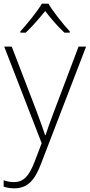

<svg xmlns="http://www.w3.org/2000/svg" viewBox="-23 -784 489 1046"><path d="M241 -764H205C181 -722 125 -654 88 -613V-606H117C153 -640 193 -686 223 -724C252 -686 291 -640 328 -606H357V-613C320 -653 265 -722 241 -764ZM0 -530 204 -4 166 96C135 176 106 208 52 208C31 208 15 204 -3 198V233C16 239 34 242 55 242C128 242 167 197 201 107L446 -530H405L273 -181C250 -122 235 -77 225 -47H223C213 -78 197 -122 174 -184L41 -530Z"/></svg>

Font: Noto Sans Meetei Mayek ExtraLight
Style: Regular
Weight: 200
Designer: Monotype Design Team and Neelakash Kshetrimayum
Foundry: Monotype Imaging Inc.
Version: Version 2.002